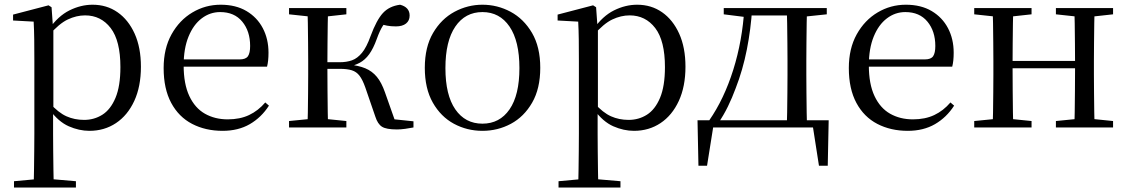

<svg xmlns="http://www.w3.org/2000/svg" viewBox="-20 -551 4876 830"><path d="M40.5 259.8V232.4L151.7 222.2H189.5L308.2 232.4V259.8ZM125.5 259.8Q126.5 225.6 127 185.1Q127.5 144.5 128 103.1Q128.5 61.7 128.5 26.7V-286.8Q128.5 -338.2 128 -379.5Q127.5 -420.7 125.5 -457.5L36.5 -462.4V-487.9L189.9 -528L202.9 -519.6L208.9 -435.3L210.7 -430.1V-78.7L209.5 -68.7V26.5Q209.5 60.7 210 102.2Q210.5 143.7 211 184.7Q211.5 225.6 212.5 259.8ZM366.6 14.6Q322.1 14.6 277.2 -5.1Q232.3 -24.9 194.2 -77.1H181.4L195.3 -105.1Q232.5 -63.7 267.4 -48.2Q302.2 -32.7 343.5 -32.7Q387.2 -32.7 422.6 -55.1Q458.1 -77.6 479.3 -128.1Q500.5 -178.6 500.5 -260.8Q500.5 -374.9 458.5 -429.7Q416.4 -484.5 347.9 -484.5Q310.4 -484.5 273 -466.8Q235.5 -449.1 191.2 -398.2L180.6 -425H191.5Q230.9 -481.5 280.2 -506.1Q329.6 -530.6 380.3 -530.6Q441.5 -530.6 488.2 -498Q535 -465.4 562.1 -405.4Q589.2 -345.3 589.2 -262.6Q589.2 -177.1 560.5 -114.8Q531.7 -52.4 481.4 -18.9Q431.2 14.6 366.6 14.6Z M942.3 14.6Q868.5 14.6 810.6 -15.4Q752.7 -45.5 720.1 -106.2Q687.4 -167 687.4 -256.8Q687.4 -341.1 721.5 -402.5Q755.6 -463.8 811.8 -497.2Q868 -530.6 933.9 -530.6Q999.2 -530.6 1045.4 -503.3Q1091.6 -475.9 1116.1 -429.2Q1140.7 -382.4 1140.7 -323.2Q1140.7 -286.8 1134.4 -262.9H725.6V-294.2H1016.3Q1042.6 -294.2 1052 -308.2Q1061.3 -322.1 1061.3 -352.3Q1061.3 -416.2 1027.2 -457.5Q993.2 -498.8 931.6 -498.8Q887.8 -498.8 852 -471.6Q816.1 -444.5 795 -392.8Q773.9 -341.2 773.9 -268.7Q773.9 -188 798.4 -135.9Q822.9 -83.8 865.9 -59.4Q909 -35 964.5 -35Q1017.5 -35 1056.8 -53.7Q1096.2 -72.3 1126.7 -108.1L1142.6 -94.3Q1110 -43.5 1060 -14.4Q1010 14.6 942.3 14.6Z M1229.5 0V-27.8L1338.7 -38.6H1370.7L1477.3 -27.8V0ZM1229.5 -489.1V-516H1477.3V-489.1L1370.7 -477.4H1338.7ZM1309.1 0Q1310.3 -24.4 1310.8 -65.3Q1311.3 -106.3 1311.8 -150.3Q1312.3 -194.3 1312.3 -228.5V-288.3Q1312.3 -321.7 1311.8 -365.7Q1311.3 -409.7 1310.8 -450.7Q1310.3 -491.8 1309.1 -516H1398.3Q1397.3 -491.8 1396.8 -450.2Q1396.3 -408.7 1395.8 -362.6Q1395.3 -316.5 1395.3 -277.8V-258.4Q1395.3 -209.4 1395.8 -158.9Q1396.3 -108.5 1396.8 -66.4Q1397.3 -24.4 1398.3 0ZM1602.5 -46.9 1559.3 -172.6Q1547.4 -206.4 1534.1 -223.7Q1520.8 -241 1500.7 -247.2Q1480.6 -253.4 1448.7 -253.4H1353V-282H1448.1Q1478.3 -282 1501.6 -290.3Q1524.9 -298.6 1544.9 -322.8Q1564.8 -347.1 1581.6 -394.1Q1607.8 -464.8 1635.4 -494.7Q1663.1 -524.6 1709.6 -530.6Q1750.8 -519.7 1750.8 -483.8Q1750.8 -461.7 1735.2 -449.3Q1719.7 -436.9 1691.8 -436.9Q1669.2 -436.9 1653.1 -440.1Q1636.9 -443.3 1620.5 -448.4L1667.1 -479.2Q1647.5 -458.7 1634.8 -439.2Q1622.1 -419.6 1608.8 -382.7Q1594 -341.5 1576.1 -316.7Q1558.1 -291.9 1535.2 -279.7Q1512.3 -267.4 1483.1 -261.6L1483.7 -272.4Q1529.3 -268.2 1559.1 -255.8Q1588.9 -243.4 1609.3 -218.6Q1629.6 -193.9 1644.2 -151.8L1693.1 -13.4L1636 -40.3L1767.4 -26.6V0Q1750.6 3.4 1731.2 6Q1711.8 8.6 1695.7 8.6Q1649.9 8.6 1631.3 -3.2Q1612.7 -14.9 1602.5 -46.9Z M2065.5 14.6Q1999.2 14.6 1942.4 -15.9Q1885.6 -46.5 1851 -107.4Q1816.4 -168.3 1816.4 -257.8Q1816.4 -347.6 1852.1 -408.5Q1887.7 -469.3 1944.7 -500Q2001.7 -530.6 2065.5 -530.6Q2130.2 -530.6 2187.2 -500.1Q2244.2 -469.5 2279.9 -408.7Q2315.5 -347.8 2315.5 -257.8Q2315.5 -168 2280.4 -107.2Q2245.3 -46.3 2188.5 -15.8Q2131.7 14.6 2065.5 14.6ZM2065.5 -16.4Q2140 -16.4 2182.7 -78.2Q2225.4 -140.1 2225.4 -256.6Q2225.4 -373.4 2182.7 -436.1Q2140 -498.8 2065.5 -498.8Q1991.1 -498.8 1948.3 -436.1Q1905.5 -373.4 1905.5 -256.6Q1905.5 -140.1 1948.3 -78.2Q1991.1 -16.4 2065.5 -16.4Z M2394.5 259.8V232.4L2505.7 222.2H2543.5L2662.2 232.4V259.8ZM2479.5 259.8Q2480.5 225.6 2481 185.1Q2481.5 144.5 2482 103.1Q2482.5 61.7 2482.5 26.7V-286.8Q2482.5 -338.2 2482 -379.5Q2481.5 -420.7 2479.5 -457.5L2390.5 -462.4V-487.9L2543.9 -528L2556.9 -519.6L2562.9 -435.3L2564.7 -430.1V-78.7L2563.5 -68.7V26.5Q2563.5 60.7 2564 102.2Q2564.5 143.7 2565 184.7Q2565.5 225.6 2566.5 259.8ZM2720.6 14.6Q2676.1 14.6 2631.2 -5.1Q2586.3 -24.9 2548.2 -77.1H2535.4L2549.3 -105.1Q2586.5 -63.7 2621.4 -48.2Q2656.2 -32.7 2697.5 -32.7Q2741.2 -32.7 2776.6 -55.1Q2812.1 -77.6 2833.3 -128.1Q2854.5 -178.6 2854.5 -260.8Q2854.5 -374.9 2812.5 -429.7Q2770.4 -484.5 2701.9 -484.5Q2664.4 -484.5 2627 -466.8Q2589.5 -449.1 2545.2 -398.2L2534.6 -425H2545.5Q2584.9 -481.5 2634.2 -506.1Q2683.6 -530.6 2734.3 -530.6Q2795.5 -530.6 2842.2 -498Q2889 -465.4 2916.1 -405.4Q2943.2 -345.3 2943.2 -262.6Q2943.2 -177.1 2914.5 -114.8Q2885.7 -52.4 2835.4 -18.9Q2785.2 14.6 2720.6 14.6Z M3516.9 0H3041.9L3066.2 -21.1L3036.5 165.4H2999.3L2995.3 -31.1H3562.3L3558.3 165.4H3520.3L3491.2 -21.5ZM3381.1 0Q3382.3 -24.4 3382.8 -65.3Q3383.3 -106.3 3383.8 -150.3Q3384.3 -194.3 3384.3 -228.5V-288.3Q3384.3 -321.7 3383.8 -365.7Q3383.3 -409.7 3382.8 -450.7Q3382.3 -491.8 3381.1 -516H3468.7Q3467.7 -491.8 3467.2 -450.7Q3466.7 -409.7 3466.2 -365.7Q3465.7 -321.7 3465.7 -288.3V-228.5Q3465.7 -194.3 3466.2 -150.3Q3466.7 -106.3 3467.2 -65.3Q3467.7 -24.4 3468.7 0ZM3108.7 -489.1V-516H3210.7V-477.4H3201.6ZM3426.1 -477.4V-516H3554.1V-489.1L3442.5 -477.4ZM3045.8 -30.4Q3110.2 -123.1 3149.8 -249.2Q3189.4 -375.4 3197.8 -516H3231.6Q3226 -425.3 3208.6 -337.1Q3191.2 -248.8 3160.2 -169.3Q3145.3 -128.8 3126.7 -90.6Q3108.1 -52.5 3085.1 -19.1V-6.8ZM3210.7 -484.1V-516H3427.9V-484.1Z M3904.3 14.6Q3830.5 14.6 3772.6 -15.4Q3714.7 -45.5 3682.1 -106.2Q3649.4 -167 3649.4 -256.8Q3649.4 -341.1 3683.5 -402.5Q3717.6 -463.8 3773.8 -497.2Q3830 -530.6 3895.9 -530.6Q3961.2 -530.6 4007.4 -503.3Q4053.6 -475.9 4078.1 -429.2Q4102.7 -382.4 4102.7 -323.2Q4102.7 -286.8 4096.4 -262.9H3687.6V-294.2H3978.3Q4004.6 -294.2 4014 -308.2Q4023.3 -322.1 4023.3 -352.3Q4023.3 -416.2 3989.2 -457.5Q3955.2 -498.8 3893.6 -498.8Q3849.8 -498.8 3814 -471.6Q3778.1 -444.5 3757 -392.8Q3735.9 -341.2 3735.9 -268.7Q3735.9 -188 3760.4 -135.9Q3784.9 -83.8 3827.9 -59.4Q3871 -35 3926.5 -35Q3979.5 -35 4018.8 -53.7Q4058.2 -72.3 4088.7 -108.1L4104.6 -94.3Q4072 -43.5 4022 -14.4Q3972 14.6 3904.3 14.6Z M4271.1 0Q4272.3 -24.4 4272.8 -65.4Q4273.3 -106.3 4273.8 -150.3Q4274.3 -194.3 4274.3 -228.5V-288.3Q4274.3 -321.7 4273.8 -365.7Q4273.3 -409.8 4272.8 -450.8Q4272.3 -491.8 4271.1 -516H4360.3Q4359.3 -491.7 4358.8 -450.1Q4358.3 -408.6 4357.8 -363Q4357.3 -317.5 4357.3 -279.8V-260.2Q4357.3 -210.2 4357.8 -159.3Q4358.3 -108.5 4358.8 -66.4Q4359.3 -24.3 4360.3 0ZM4623.4 0Q4625.4 -24.3 4625.9 -66.4Q4626.4 -108.5 4626.9 -159.3Q4627.4 -210.2 4627.4 -260.2V-279.8Q4627.4 -317.4 4626.9 -363.1Q4626.4 -408.7 4625.9 -450.2Q4625.4 -491.7 4623.4 -516H4711.9Q4710.9 -491.7 4710.4 -450.7Q4709.9 -409.7 4709.4 -365.7Q4708.9 -321.7 4708.9 -288.3V-228.5Q4708.9 -194.3 4709.4 -150.3Q4709.9 -106.3 4710.4 -65.4Q4710.9 -24.4 4711.9 0ZM4191.5 0V-27.8L4300.7 -38.6H4332.7L4439.3 -27.8V0ZM4191.5 -489.1V-516H4439.3V-489.1L4332.7 -477.4H4300.7ZM4544.6 0V-27.8L4652.8 -38.6H4685.8L4791.7 -27.8V0ZM4544.6 -489.1V-516H4791.7V-489.1L4685.8 -477.4H4652.8ZM4315 -256V-287.5H4667.9V-256Z"/></svg>

Font: Noto Serif KR
Style: Regular
Weight: 200
Designer: Ryoko NISHIZUKA 西塚涼子 (kana & ideographs); Frank Grießhammer (Latin, Greek & Cyrillic); Wenlong ZHANG 张文龙 (bopomofo); San
Foundry: Adobe
Version: Version 2.001;hotconv 1.1.0;makeotfexe 2.6.0